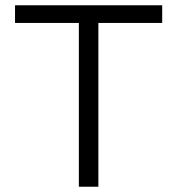

<svg xmlns="http://www.w3.org/2000/svg" viewBox="-20 -708 672 728"><path d="M279 0V-669H353V0ZM37 -621V-688H595V-621Z"/></svg>

Font: Outfit Thin Light
Style: Regular
Weight: 300
Version: Version 1.100;gftools[0.9.27]